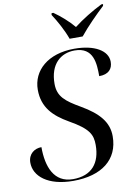

<svg xmlns="http://www.w3.org/2000/svg" viewBox="-102 -1009 770 1084"><g transform="rotate(-10 283.5 -467.0)"><path d="M347 -784H422C462 -834 523 -895 565 -934L567 -944H557C504 -918 440 -879 394 -843C364 -879 321 -917 282 -944H272L270 -934C296 -895 330 -833 347 -784ZM229 10C392 10 491 -66 491 -200C491 -280 443 -337 343 -395C260 -443 219 -475 219 -548C219 -661 283 -714 363 -714C472 -714 475 -619 475 -547C529 -547 553 -575 553 -616C553 -680 479 -724 363 -724C211 -724 120 -641 120 -531C120 -430 178 -373 262 -325C370 -264 388 -228 388 -168C388 -65 337 0 229 0C120 0 84 -96 84 -209C45 -209 7 -184 7 -133C7 -56 83 10 229 10Z"/></g></svg>

Font: Noto Serif Display
Style: Italic
Weight: 400
Italic angle: -12°
Designer: Monotype Design Team
Foundry: Monotype Imaging Inc.
Version: Version 2.009